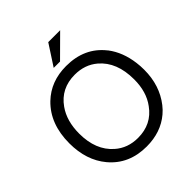

<svg xmlns="http://www.w3.org/2000/svg" viewBox="-254 -1101 1287 1287"><g transform="rotate(-45 389.0 -458.0)"><path d="M389.2 -741.2Q563 -741.2 660.2 -618.2L661.1 -617.2L663.1 -615.2Q723.1 -536.1 737.8 -421.9Q742.2 -389.2 742.2 -353Q742.2 -205.1 660.2 -100.1Q640.1 -74.2 616.2 -54.2Q524.9 22.9 390.1 22.9Q223.1 22.9 125 -94.2Q38.1 -198.2 38.1 -358.9Q38.1 -543 148.9 -649.9Q244.1 -741.2 389.2 -741.2ZM389.2 -659.2Q258.8 -659.2 187 -557.1Q130.9 -478 130.9 -358.9Q130.9 -201.2 226.1 -118.2Q293 -59.1 390.1 -59.1Q519 -59.1 590.8 -159.2Q648.9 -236.8 648.9 -355Q648.9 -520 550.8 -603Q484.9 -659.2 389.2 -659.2ZM418 -939H530.8L381.8 -791H321.8Z"/></g></svg>

Font: SolaimanLipi
Style: Normal
Weight: 400
Designer: Solaiman Karim
Foundry: Al Mamun Sumon
Version: Version 2.000